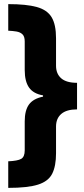

<svg xmlns="http://www.w3.org/2000/svg" viewBox="-20 -744 407 932"><path d="M20 39Q66 37 83 27Q100 17 100 -14V-155Q100 -208 120.5 -236.5Q141 -265 189 -275V-281Q142 -289 121 -319Q100 -349 100 -404V-543Q100 -567 89 -577.5Q78 -588 60 -591Q42 -594 20 -595V-724Q108 -724 158.5 -710Q209 -696 230.5 -660.5Q252 -625 252 -558V-425Q252 -386 277 -364Q302 -342 354 -342V-213Q303 -213 277.5 -191Q252 -169 252 -130V0Q252 62 233.5 99Q215 136 165 152Q115 168 20 168Z"/></svg>

Font: Noto Sans Khmer UI ExtraCondensed Black
Style: Regular
Weight: 900
Width: 2
Designer: Danh Hong and the Monotype Design Team
Foundry: Monotype Imaging Inc.
Version: Version 2.002; ttfautohint (v1.8.4.7-5d5b)